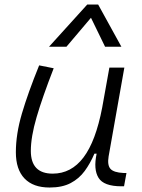

<svg xmlns="http://www.w3.org/2000/svg" viewBox="-20 -815 626 845"><path d="M198.2 10.3Q126 10.3 87.9 -29.5Q49.8 -69.3 49.8 -145Q49.8 -224.6 76.4 -315.2Q103 -405.8 152.3 -527.3L216.3 -514.6Q166 -385.3 140.9 -298.8Q115.7 -212.4 115.7 -150.9Q115.7 -50.8 211.9 -50.8Q293.5 -50.8 347.4 -122.1Q401.4 -193.4 429.7 -341.3L461.4 -517.6H527.3L458 -126.5Q451.7 -88.4 466.1 -72Q480.5 -55.7 523.4 -53.7H536.6L525.9 4.9H514.6Q436.5 4.9 413.6 -32.5Q390.6 -69.8 405.3 -138.7H395.5Q377.4 -96.2 352.8 -62.5Q328.1 -28.8 291 -9.3Q253.9 10.3 198.2 10.3ZM412.1 -794.9 514.2 -609.4H442.4L380.4 -736.8L272.5 -609.4H195.8L363.8 -794.9Z"/></svg>

Font: Cascadia Code Light
Style: Italic
Weight: 300
Italic angle: -10°
Monospace: yes
Designer: Aaron Bell
Foundry: Saja Typeworks
Version: Version 2404.023; ttfautohint (v1.8.4)